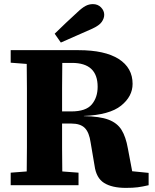

<svg xmlns="http://www.w3.org/2000/svg" viewBox="-20 -901 753 934"><path d="M246 -737Q273 -764 301 -790Q329 -816 356 -841Q379 -863 396 -872Q413 -881 432 -881Q456 -881 471.5 -865Q487 -849 487 -829Q487 -812 475 -794.5Q463 -777 428 -761Q390 -744 352 -727.5Q314 -711 276 -694ZM330 -595H283Q282 -534 282 -474Q282 -414 282 -359H327Q398 -359 426.5 -393Q455 -427 455 -479Q455 -595 330 -595ZM32 -596V-657H362Q490 -657 557.5 -614Q625 -571 625 -493Q625 -432 569 -387Q513 -342 388 -337V-336Q465 -335 507.5 -319Q550 -303 571 -269.5Q592 -236 602 -179L623 -68L703 -60V0Q673 7 650 10Q627 13 592 13Q525 13 486.5 -11Q448 -35 440 -95L421 -207Q414 -257 392.5 -278.5Q371 -300 327 -300H282Q282 -237 282 -180Q282 -123 283 -67L362 -61V0H32V-61L110 -67Q111 -126 111 -185.5Q111 -245 111 -304V-353Q111 -412 111 -471.5Q111 -531 110 -590Z"/></svg>

Font: Source Serif 4 SmText
Style: Bold
Weight: 700
Designer: Frank Grießhammer
Foundry: Adobe
Version: Version 4.005;hotconv 1.1.0;makeotfexe 2.6.0